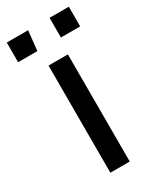

<svg xmlns="http://www.w3.org/2000/svg" viewBox="-204 -720 638 776"><g transform="rotate(-30 115.0 -332.5)"><path d="M160.2 0H69.8V-500H160.2ZM60.1 -573.2H-29.8V-665H69.8ZM259.8 -573.2H169.9V-665H259.8Z"/></g></svg>

Font: Perun
Style: Regular
Weight: 400
Version: Version 1.0000